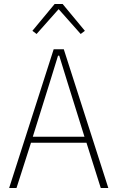

<svg xmlns="http://www.w3.org/2000/svg" viewBox="-20 -946 591 966"><path d="M487 0 415 -228H136L63 0H26L250 -698H301L525 0ZM320 -530 278 -666H272L230 -530L145 -258H405ZM295 -926 407 -791 386 -775 275 -900 164 -775 143 -791 255 -926Z"/></svg>

Font: IBM Plex Sans Cond ExtLt
Style: Regular
Weight: 200
Width: 3
Designer: Mike Abbink, Paul van der Laan, Pieter van Rosmalen
Foundry: Bold Monday
Version: Version 1.3